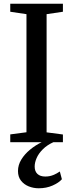

<svg xmlns="http://www.w3.org/2000/svg" viewBox="-20 -763 392 1030"><path d="M122 -53.5V-687L35 -700V-743H317.5V-700L230 -687V-53L317.5 -41.5V0H35V-42ZM187.5 247Q159.5 247 134 236.8Q108.5 226.5 92.5 206Q76.5 185.5 76.5 154.5Q76.5 122.5 94 93.5Q111.5 64.5 140.8 40.2Q170 16 205 -1L231.5 -5L268 -1Q232.5 15 209.8 37.8Q187 60.5 176.5 84.8Q166 109 166 130.5Q166 156 180.8 170Q195.5 184 223 184Q246 184 265.2 176.2Q284.5 168.5 301 157L312 198.5Q295.5 217.5 262.2 232.2Q229 247 187.5 247Z"/></svg>

Font: Merriweather 48pt
Style: Regular
Weight: 400
Version: Version 2.100